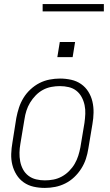

<svg xmlns="http://www.w3.org/2000/svg" viewBox="-20 -913 540 941"><path d="M200 8Q171 8 144.5 2Q118 -4 96.5 -19Q75 -34 61 -56.5Q47 -79 40.5 -105Q34 -131 35 -159Q36 -187 41 -215L60 -335Q65 -361 73 -385.5Q81 -410 95 -433Q109 -456 129.5 -475Q150 -494 173.5 -506Q197 -518 223 -523Q249 -528 274 -528Q302 -528 329 -522Q356 -516 377.5 -501Q399 -486 413 -463.5Q427 -441 433 -415Q439 -389 438.5 -361Q438 -333 433 -305L413 -185Q409 -159 401 -134.5Q393 -110 378.5 -87Q364 -64 344 -45Q324 -26 300 -14Q276 -2 250.5 3Q225 8 200 8ZM200 -29Q221 -29 242 -33Q263 -37 282.5 -47.5Q302 -58 318.5 -74.5Q335 -91 346 -110Q357 -129 363.5 -149.5Q370 -170 374 -191L394 -311Q397 -333 398 -355Q399 -377 394.5 -398Q390 -419 380 -437.5Q370 -456 354 -468.5Q338 -481 317 -486Q296 -491 273 -491Q253 -491 231.5 -487Q210 -483 190.5 -472.5Q171 -462 155 -445.5Q139 -429 127.5 -410Q116 -391 109.5 -370.5Q103 -350 100 -329L80 -209Q76 -187 75.5 -165Q75 -143 79 -122Q83 -101 93 -82.5Q103 -64 119.5 -51.5Q136 -39 157 -34Q178 -29 200 -29ZM261 -633 273 -707H348L336 -633ZM489 -857H189V-893H489Z"/></svg>

Font: Iosevka SS04 Extralight
Style: Italic
Weight: 200
Italic angle: -9°
Monospace: yes
Designer: Belleve Invis
Foundry: Belleve Invis
Version: Version 19.0.0; ttfautohint (v1.8.4)